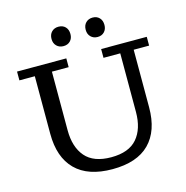

<svg xmlns="http://www.w3.org/2000/svg" viewBox="-125 -989 1083 1118"><g transform="rotate(-15 417.0 -430.5)"><path d="M532 -755Q507 -755 491 -771Q475 -787 475 -813Q475 -840 491 -856Q507 -872 532 -872Q557 -872 572.5 -856Q588 -840 588 -813Q588 -787 572.5 -771Q557 -755 532 -755ZM326 -755Q301 -755 285 -771Q269 -787 269 -813Q269 -840 285 -856Q301 -872 326 -872Q352 -872 367.5 -856Q383 -840 383 -813Q383 -787 367.5 -771Q352 -755 326 -755ZM417 11Q270 11 194.5 -64.5Q119 -140 119 -282V-629H26V-682H323V-629H222V-276Q222 -174 272 -116Q322 -58 428 -58Q534 -58 584 -116Q634 -174 634 -276V-629H533V-682H808V-629H715V-282Q715 -140 640 -64.5Q565 11 417 11Z"/></g></svg>

Font: Montagu Slab 16pt
Style: Regular
Weight: 400
Designer: Florian Karsten
Foundry: Florian Karsten
Version: Version 1.000; ttfautohint (v1.8.3)